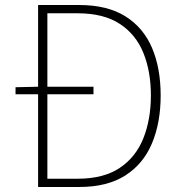

<svg xmlns="http://www.w3.org/2000/svg" viewBox="-20 -746 723 766"><path d="M42 -370V-398L134 -400H353V-370ZM132 0V-726H296Q408 -726 480 -681Q552 -636 586.5 -555Q621 -474 621 -365Q621 -257 586.5 -174.5Q552 -92 480 -46Q408 0 296 0ZM169 -33H290Q393 -33 457.5 -76Q522 -119 552 -194.5Q582 -270 582 -365Q582 -461 552 -535Q522 -609 457.5 -651Q393 -693 290 -693H169Z"/></svg>

Font: Noto Sans KR Thin
Style: Regular
Weight: 100
Designer: Ryoko NISHIZUKA 西塚涼子 (kana, bopomofo & ideographs); Paul D. Hunt (Latin, Greek & Cyrillic); Sandoll Communications 산돌커뮤니
Foundry: Adobe
Version: Version 2.004-H2;hotconv 1.0.118;makeotfexe 2.5.65603